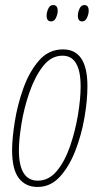

<svg xmlns="http://www.w3.org/2000/svg" viewBox="-20 -732 393 762"><path d="M129 10Q180 10 217 -30Q254 -70 278.5 -132.5Q303 -195 315 -264Q327 -333 327 -390Q327 -536 230 -536Q173 -536 134.5 -491.5Q96 -447 72.5 -381Q49 -315 38.5 -248Q28 -181 28 -136Q28 -59 55 -24.5Q82 10 129 10ZM130 -15Q55 -15 55 -136Q55 -177 65 -239.5Q75 -302 96.5 -364.5Q118 -427 150.5 -469Q183 -511 228 -511Q300 -511 300 -389Q300 -340 289.5 -276.5Q279 -213 258.5 -153Q238 -93 206 -54Q174 -15 130 -15ZM183 -647Q196 -647 202.5 -662Q209 -677 209 -689Q209 -712 191 -712Q178 -712 171.5 -697.5Q165 -683 165 -670Q165 -647 183 -647ZM306 -647Q319 -647 325.5 -662Q332 -677 332 -689Q332 -712 315 -712Q302 -712 295.5 -697.5Q289 -683 289 -670Q289 -647 306 -647Z"/></svg>

Font: Noto Sans Display Condensed Thin
Style: Italic
Weight: 250
Width: 3
Italic angle: -12°
Designer: Monotype Design Team
Foundry: Monotype Imaging Inc.
Version: Version 1.900